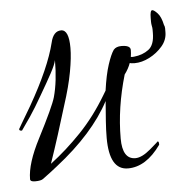

<svg xmlns="http://www.w3.org/2000/svg" viewBox="-37 -401 430 442"><g transform="rotate(-5 178.0 -180.5)"><path d="M27 4Q16 4 16 -2Q16 -38 45 -94Q81 -164 87 -185Q97 -221 97 -270Q95 -260 84.5 -240.5Q74 -221 57 -192Q41 -164 28.5 -145.5Q16 -127 8 -116Q8 -115 6 -115Q1 -115 1 -119Q1 -119 8.5 -132Q16 -145 31 -170Q79 -254 93 -311Q99 -337 117 -337Q135 -337 135 -295Q135 -273 129 -240Q123 -207 109 -164Q99 -131 88.5 -98Q78 -65 67 -33Q104 -61 138.5 -97Q173 -133 201 -180L207 -190Q212 -226 219.5 -249Q227 -272 234 -282Q240 -289 252 -289Q273 -289 273 -278Q273 -248 254 -223Q232 -148 232 -77Q232 -29 262 -29Q277 -29 297 -46Q317 -63 316 -63Q319 -63 319 -57V-55Q285 -7 243 -7Q200 -7 200 -81Q200 -99 201.5 -120Q203 -141 205 -166Q167 -94 80 -26Q75 -22 66 -15Q57 -8 46 0Q41 4 27 4ZM279 -247Q265 -247 254 -254Q237 -265 236 -276Q235 -286 240 -286Q241 -286 252 -274Q264 -260 279 -262Q299 -264 313 -274.5Q327 -285 327 -313Q327 -317 327 -321Q327 -325 326 -329Q325 -334 325 -338.5Q325 -343 325 -347Q325 -365 330 -365Q334 -365 342 -356.5Q350 -348 354 -329Q356 -325 356 -321Q356 -317 356 -312Q356 -294 343.5 -279.5Q331 -265 313.5 -256Q296 -247 279 -247Z"/></g></svg>

Font: Ruthie
Style: Regular
Weight: 400
Designer: Robert E. Leuschke
Foundry: Robert E. Leuschke
Version: Version 1.012